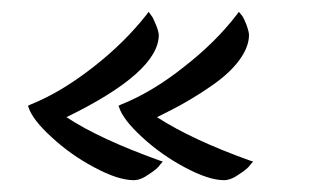

<svg xmlns="http://www.w3.org/2000/svg" viewBox="-20 -347 533 323"><path d="M27.8 -167C32.2 -152.8 45.4 -135.7 66.9 -116.2C87.9 -96.7 111.8 -79.6 138.7 -65.4C165 -51.3 187 -43.9 205.1 -43.9C212.9 -43.9 221.7 -47.4 231 -54.2C240.2 -60.1 246.6 -65.4 250 -70.8L253.9 -75.2L248 -77.1C181.6 -101.1 129.4 -125 91.8 -149.9C195.3 -200.2 247.1 -246.6 247.1 -288.1C247.1 -291.5 245.6 -297.4 242.2 -305.7C238.8 -314 236.3 -319.3 233.9 -321.8L230 -327.1L226.1 -321.8C202.1 -291.5 172.9 -262.2 137.2 -234.4C101.6 -206.5 66.4 -185.1 30.8 -170.9L26.9 -168.9ZM180.2 -167C184.6 -152.8 197.8 -135.7 219.2 -116.2C240.2 -96.7 264.2 -79.6 291 -65.4C317.4 -51.3 339.4 -43.9 356.9 -43.9C364.7 -43.9 373.5 -47.4 382.8 -54.2C392.1 -60.1 398.4 -65.4 401.9 -70.8L405.8 -75.2L399.9 -77.1C335.9 -100.1 284.2 -124 244.1 -149.9C277.3 -166 306.2 -181.6 341.3 -206.5C376 -231.4 398.9 -261.2 398.9 -288.1C398.9 -291.5 397.5 -297.4 394.5 -305.7C391.1 -314 388.7 -319.3 386.2 -321.8L381.8 -327.1L377.9 -321.8C355 -292 325.7 -262.7 290 -234.9C254.4 -206.5 218.8 -185.1 183.1 -170.9L179.2 -168.9Z"/></svg>

Font: Dancing Script
Style: Regular
Weight: 800
Designer: Pablo Impallari
Foundry: Pablo Impallari
Version: Version 2.001